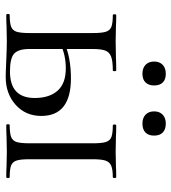

<svg xmlns="http://www.w3.org/2000/svg" viewBox="16 -616 602 674"><g transform="rotate(90 317.0 -279.0)"><path d="M419 -12Q447 -12 460.5 -17Q474 -22 478.5 -36.5Q483 -51 483 -81V-305Q483 -335 478.5 -349.5Q474 -364 461 -369Q448 -374 420 -374Q417 -374 417 -380Q417 -386 420 -386Q445 -386 459 -385L513 -384L564 -385Q578 -386 602 -386Q605 -386 605 -380Q605 -374 602 -374Q574 -374 561 -368Q548 -362 543.5 -347.5Q539 -333 539 -303V-81Q539 -51 543.5 -36.5Q548 -22 561 -17Q574 -12 602 -12Q605 -12 605 -6Q605 0 602 0Q577 0 563 -1L513 -2L460 -1Q445 0 419 0Q416 0 416 -6Q416 -12 419 -12ZM231 -13Q324 -13 324 -100Q324 -151 298.5 -180Q273 -209 220 -209Q173 -209 134 -190L128 -203Q181 -227 255 -227Q387 -227 387 -123Q387 -68 348 -33Q309 2 250 2Q235 2 193 0Q145 -2 125 -2L72 -1Q58 0 32 0Q29 0 29 -6Q29 -12 32 -12Q60 -12 73.5 -17Q87 -22 91.5 -36.5Q96 -51 96 -81V-305Q96 -335 91.5 -349.5Q87 -364 74 -369Q61 -374 33 -374Q30 -374 30 -380Q30 -386 33 -386Q58 -386 72 -385L125 -384L183 -385Q199 -386 227 -386Q230 -386 230 -380Q230 -374 227 -374Q194 -374 178.5 -368Q163 -362 157.5 -347.5Q152 -333 152 -303V-81Q152 -43 168 -28Q184 -13 231 -13ZM196 -519Q196 -538 207.5 -549Q219 -560 239 -560Q259 -560 269.5 -549.5Q280 -539 280 -519Q280 -500 269.5 -489Q259 -478 239 -478Q219 -478 207.5 -489Q196 -500 196 -519ZM371 -519Q371 -538 382.5 -549Q394 -560 414 -560Q434 -560 445 -549.5Q456 -539 456 -519Q456 -499 445 -488.5Q434 -478 414 -478Q394 -478 382.5 -489Q371 -500 371 -519Z"/></g></svg>

Font: Cormorant
Style: Regular
Weight: 400
Designer: Christian Thalmann (Catharsis Fonts)
Foundry: Catharsis Fonts
Version: Version 4.000